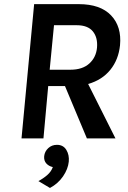

<svg xmlns="http://www.w3.org/2000/svg" viewBox="-20 -669 620 928"><path d="M84 0 145 -649H360.9Q465.2 -649 516.9 -594.6Q568.6 -540.3 560.1 -450Q552.7 -380.3 513.2 -331.5Q473.7 -282.6 406 -263L538.1 0H400L294.1 -252.9H213L190 0ZM220.1 -332H320.1Q378.6 -332 411.6 -361.9Q444.6 -391.7 448.9 -439Q453 -487.6 428.7 -517.4Q404.3 -547.1 350.9 -547.1H241ZM221.5 239.5 165.6 206.2Q189.6 193.5 208.6 176.9Q227.6 160.3 235.3 138.5Q216.6 134.7 204.1 121.3Q191.5 107.8 193.5 85.8Q196 62.9 213.3 46.9Q230.6 31 255.2 31Q285.7 31 300.6 55.4Q315.5 79.9 312.4 112.5Q308.7 148.2 284.7 183.4Q260.6 218.5 221.5 239.5Z"/></svg>

Font: Karla
Style: Italic
Weight: 400
Italic angle: -8°
Designer: Jonathan Pinhorn
Version: Version 2.004;gftools[0.9.33]